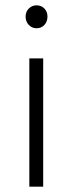

<svg xmlns="http://www.w3.org/2000/svg" viewBox="-20 -700 272 720"><path d="M90 0V-481H142V0ZM117 -594Q100 -594 88 -606.5Q76 -619 76 -638Q76 -656 88 -668Q100 -680 117 -680Q135 -680 146.5 -668Q158 -656 158 -638Q158 -619 146.5 -606.5Q135 -594 117 -594Z"/></svg>

Font: Assistant ExtraLight Light
Style: Regular
Weight: 300
Version: Version 3.000